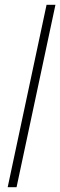

<svg xmlns="http://www.w3.org/2000/svg" viewBox="-20 -780 251 800"><path d="M12 0 174 -760H211L49 0Z"/></svg>

Font: Noto Sans Condensed ExtraLight
Style: Italic
Weight: 200
Width: 3
Italic angle: -12°
Designer: Monotype Design Team
Foundry: Monotype Imaging Inc.
Version: Version 2.013; ttfautohint (v1.8.4.7-5d5b)